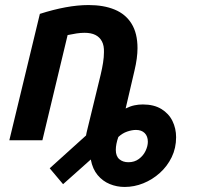

<svg xmlns="http://www.w3.org/2000/svg" viewBox="-20 -556 784 761"><path d="M474 185Q443 185 415 173.5Q387 162 367 138Q347 114 340 77Q340 77 340 76.5Q340 76 340 76L230 174L177 111L321 -19Q322 -25 323 -29.5Q324 -34 325 -38L379 -260Q385 -285 388.5 -307.5Q392 -330 392 -349Q393 -375 384 -392Q375 -409 358 -417.5Q341 -426 315 -426Q300 -426 283.5 -423.5Q267 -421 248 -417L148 0H17L138 -501Q191 -518 239.5 -527Q288 -536 331 -536Q391 -536 434.5 -518Q478 -500 501.5 -462Q525 -424 525 -365Q525 -346 522 -323.5Q519 -301 513 -276L478 -126Q496 -135 512.5 -138.5Q529 -142 546 -142Q590 -142 619.5 -124Q649 -106 663.5 -76.5Q678 -47 678 -12Q678 31 660.5 67Q643 103 613.5 129.5Q584 156 548 170.5Q512 185 474 185ZM489 87Q513 87 530.5 74Q548 61 557 42Q566 23 566 6Q566 -16 553.5 -28.5Q541 -41 519 -41Q503 -41 484 -34.5Q465 -28 449 -13Q444 1 441.5 14Q439 27 439 38Q439 63 453 75Q467 87 489 87Z"/></svg>

Font: Ubuntu Sans
Style: Bold Italic
Weight: 700
Italic angle: -13.5°
Designer: Dalton Maag Ltd
Foundry: Dalton Maag Ltd
Version: Version 1.006